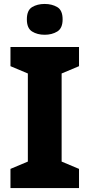

<svg xmlns="http://www.w3.org/2000/svg" viewBox="-20 -952 453 972"><path d="M380 0H33V-97L121 -134V-580L33 -617V-714H380V-617L292 -580V-134L380 -97ZM206 -932Q243 -932 270 -916Q297 -900 297 -854Q297 -809 270 -792.5Q243 -776 206 -776Q169 -776 142.5 -792.5Q116 -809 116 -854Q116 -900 142.5 -916Q169 -932 206 -932Z"/></svg>

Font: Noto Sans Hebrew ExtraBold
Style: Regular
Weight: 800
Designer: Monotype Design Team
Foundry: Monotype Imaging Inc.
Version: Version 2.003